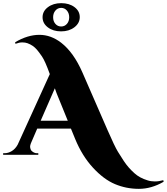

<svg xmlns="http://www.w3.org/2000/svg" viewBox="-59 -982 1058 1218"><path d="M211 -872.5Q211 -911 245 -936.5Q279 -962 329.5 -962Q380 -962 413.5 -937Q447 -912 447 -873.5Q447 -835 413 -809Q379 -783 328.5 -783Q278 -783 244.5 -808.5Q211 -834 211 -872.5ZM380 -872.5Q380 -898 365.5 -915Q351 -932 329 -932Q307 -932 292.5 -915Q278 -898 278 -872.5Q278 -847 292.5 -830.5Q307 -814 329 -814Q351 -814 365.5 -830.5Q380 -847 380 -872.5ZM979 171Q902 216 822 216Q742 216 670.5 186Q599 156 530.5 81.5Q462 7 418 -100L391 -166H177L137 -73Q132 -60 132 -52Q132 -44 135.5 -34.5Q139 -25 150.5 -17.5Q162 -10 175 -10H184V0H-39V-10H-30Q-7 -10 15.5 -23.5Q38 -37 53 -64L257 -512Q227 -595 207.5 -623.5Q188 -652 175 -667Q151 -695 115 -708Q101 -713 82 -713Q63 -713 39 -704L37 -714Q116 -761 191 -761Q264 -761 329 -711Q408 -650 464 -522L624 -155Q668 -54 689 -19.5Q710 15 726.5 39.5Q743 64 759 82Q775 100 794 117Q827 147 877 162Q898 169 923.5 169Q949 169 977 161ZM199 -216H371L308 -371Q300 -389 289 -422Z"/></svg>

Font: Cinzel Decorative Black
Style: Regular
Weight: 900
Designer: Natanael Gama
Version: Version 1.002;PS 001.002;hotconv 1.0.56;makeotf.lib2.0.21325